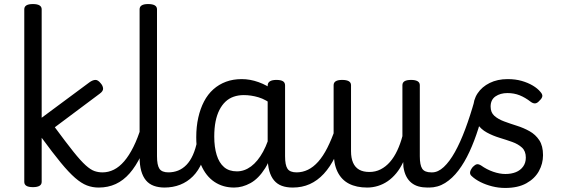

<svg xmlns="http://www.w3.org/2000/svg" viewBox="-20 -910 2802 949"><path d="M467 17Q437 17 409.5 6.5Q382 -4 351 -31Q320 -58 280.5 -106Q241 -154 186 -229V-11Q186 2 175 8.5Q164 15 143 15Q121 15 110.5 8.5Q100 2 100 -11V-864Q100 -877 110.5 -883.5Q121 -890 143 -890Q164 -890 175 -883.5Q186 -877 186 -864V-328L422 -503Q437 -514 450.5 -515Q464 -516 478 -498Q488 -487 489.5 -473.5Q491 -460 473 -447L251 -281Q307 -205 343 -160Q379 -115 403.5 -93Q428 -71 447 -64.5Q466 -58 486 -58Q499 -58 505 -46.5Q511 -35 508.5 -20.5Q506 -6 496 5.5Q486 17 467 17Z M468 17Q454 17 447.5 5.5Q441 -6 442.5 -20.5Q444 -35 455 -46.5Q466 -58 487 -58Q516 -58 543 -71.5Q570 -85 594 -113Q618 -141 639.5 -184Q661 -227 679 -286Q685 -300 696.5 -299.5Q708 -299 717.5 -290Q727 -281 724 -269Q703 -196 677.5 -142.5Q652 -89 621 -53.5Q590 -18 552 -0.5Q514 17 468 17Z M794 17Q764 17 740.5 8.5Q717 0 701.5 -18.5Q686 -37 678 -65.5Q670 -94 670 -135V-864Q670 -877 680.5 -883.5Q691 -890 712 -890Q734 -890 745 -883.5Q756 -877 756 -864V-138Q756 -94 768 -76Q780 -58 813 -58Q827 -58 834 -46.5Q841 -35 839.5 -20.5Q838 -6 827 5.5Q816 17 794 17Z M792 17Q778 17 771.5 5.5Q765 -6 766.5 -20.5Q768 -35 779 -46.5Q790 -58 811 -58Q838 -58 860.5 -67Q883 -76 901.5 -95Q920 -114 933.5 -144Q947 -174 955 -215Q958 -230 971 -233.5Q984 -237 996 -232Q1008 -227 1006 -212Q998 -153 979.5 -109.5Q961 -66 933.5 -38.5Q906 -11 870.5 3Q835 17 792 17Z M1137 17Q1082 17 1040 -11Q998 -39 974 -94Q950 -149 950 -232Q950 -284 960 -328.5Q970 -373 988.5 -408.5Q1007 -444 1034.5 -468.5Q1062 -493 1097 -506Q1132 -519 1175 -519Q1216 -519 1258 -504Q1300 -489 1335 -462V-386Q1295 -418 1258 -429Q1221 -440 1185 -440Q1158 -440 1135 -432Q1112 -424 1094.5 -407.5Q1077 -391 1064.5 -366.5Q1052 -342 1045.5 -309.5Q1039 -277 1039 -235Q1039 -183 1051 -144Q1063 -105 1087.5 -84Q1112 -63 1151 -63Q1188 -63 1221 -87.5Q1254 -112 1280.5 -160.5Q1307 -209 1324 -282L1341 -217Q1323 -130 1290.5 -78.5Q1258 -27 1218 -5Q1178 17 1137 17ZM1427 17Q1396 17 1373 8.5Q1350 0 1334.5 -18.5Q1319 -37 1311 -65.5Q1303 -94 1303 -135V-487Q1303 -501 1314 -508Q1325 -515 1346 -515Q1368 -515 1378.5 -508.5Q1389 -502 1389 -488V-138Q1389 -94 1401 -76Q1413 -58 1446 -58Q1456 -58 1461 -46.5Q1466 -35 1464.5 -20.5Q1463 -6 1454 5.5Q1445 17 1427 17Z M1427 17Q1413 17 1406.5 5.5Q1400 -6 1401.5 -20.5Q1403 -35 1414 -46.5Q1425 -58 1446 -58Q1475 -58 1502 -71Q1529 -84 1553 -111Q1577 -138 1598 -179.5Q1619 -221 1638 -276Q1643 -291 1655 -290.5Q1667 -290 1676.5 -280.5Q1686 -271 1683 -259Q1663 -189 1637.5 -137Q1612 -85 1580.5 -51Q1549 -17 1511 0Q1473 17 1427 17Z M1795 17Q1742 17 1705 -2Q1668 -21 1648.5 -60.5Q1629 -100 1629 -161V-489Q1629 -502 1639.5 -508.5Q1650 -515 1671 -515Q1693 -515 1704 -508.5Q1715 -502 1715 -489V-163Q1715 -129 1725 -106Q1735 -83 1755 -71.5Q1775 -60 1806 -60Q1836 -60 1861.5 -73Q1887 -86 1907.5 -109.5Q1928 -133 1943.5 -166Q1959 -199 1969 -237V-489Q1969 -502 1979.5 -508.5Q1990 -515 2012 -515Q2033 -515 2044 -508.5Q2055 -502 2055 -489V-138Q2055 -94 2067 -76Q2079 -58 2112 -58Q2126 -58 2133 -46.5Q2140 -35 2138.5 -20.5Q2137 -6 2126 5.5Q2115 17 2093 17Q2069 17 2049 11.5Q2029 6 2013.5 -6.5Q1998 -19 1988 -38.5Q1978 -58 1974 -85L1973 -109Q1958 -77 1938.5 -53.5Q1919 -30 1896.5 -14.5Q1874 1 1848 9Q1822 17 1795 17Z M2101 17Q2087 17 2082.5 5.5Q2078 -6 2081 -20.5Q2084 -35 2093 -46.5Q2102 -58 2116 -58Q2145 -58 2173.5 -84.5Q2202 -111 2228.5 -158.5Q2255 -206 2279.5 -271.5Q2304 -337 2326 -415Q2331 -432 2345 -433Q2359 -434 2370.5 -425.5Q2382 -417 2379 -402Q2364 -337 2344.5 -275Q2325 -213 2300.5 -160Q2276 -107 2246 -67.5Q2216 -28 2180 -5.5Q2144 17 2101 17Z M2477 19Q2444 19 2412.5 11Q2381 3 2355 -10Q2329 -23 2311 -40Q2302 -48 2303.5 -59Q2305 -70 2317 -85Q2328 -96 2336.5 -98Q2345 -100 2358 -92Q2386 -72 2418 -61Q2450 -50 2478 -50Q2507 -50 2529.5 -59Q2552 -68 2565.5 -86.5Q2579 -105 2579 -131Q2579 -163 2560 -180.5Q2541 -198 2511.5 -208.5Q2482 -219 2449 -229Q2416 -239 2386.5 -255Q2357 -271 2338 -299Q2319 -327 2319 -374Q2319 -416 2340.5 -448.5Q2362 -481 2400.5 -500Q2439 -519 2489 -519Q2528 -519 2559 -510Q2590 -501 2613.5 -487Q2637 -473 2651 -456Q2662 -444 2660.5 -434Q2659 -424 2647 -413Q2636 -400 2625.5 -399Q2615 -398 2603 -407Q2576 -428 2548.5 -439Q2521 -450 2488 -450Q2453 -450 2429 -433.5Q2405 -417 2405 -383Q2405 -354 2423.5 -337.5Q2442 -321 2471.5 -310Q2501 -299 2534.5 -288.5Q2568 -278 2597.5 -261.5Q2627 -245 2645.5 -217Q2664 -189 2664 -143Q2664 -101 2643.5 -64Q2623 -27 2581.5 -4Q2540 19 2477 19Z"/></svg>

Font: Playwrite IT Moderna
Style: Regular
Weight: 400
Designer: Veronika Burian, José Scaglione
Foundry: TypeTogether
Version: Version 1.002